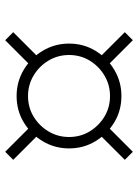

<svg xmlns="http://www.w3.org/2000/svg" viewBox="84 -730 532 740"><g transform="rotate(90 350.0 -360.0)"><path d="M350 -158Q295 -158 249 -185.5Q203 -213 175.5 -259Q148 -305 148 -360Q148 -416 175.5 -461.5Q203 -507 249 -534.5Q295 -562 350 -562Q406 -562 451.5 -534.5Q497 -507 524.5 -461.5Q552 -416 552 -360Q552 -305 524.5 -259Q497 -213 451.5 -185.5Q406 -158 350 -158ZM350 -202Q394 -202 429.5 -223.5Q465 -245 486.5 -281Q508 -317 508 -360Q508 -404 486.5 -439.5Q465 -475 429.5 -496.5Q394 -518 350 -518Q307 -518 271 -496.5Q235 -475 213.5 -439.5Q192 -404 192 -360Q192 -317 213.5 -281Q235 -245 271 -223.5Q307 -202 350 -202ZM104 -575 135 -606 228 -513 197 -482ZM472 -207 503 -238 596 -145 565 -114ZM565 -606 596 -575 503 -482 472 -513ZM197 -238 228 -207 135 -114 104 -145Z"/></g></svg>

Font: Murecho Thin Light
Style: Regular
Weight: 300
Version: Version 1.010